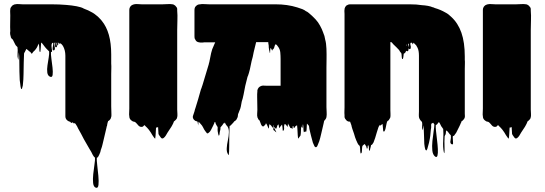

<svg xmlns="http://www.w3.org/2000/svg" viewBox="-20 -592 2649 934"><path d="M521 -75Q521 -66 521.5 -56.5Q522 -47 522 -37Q522 -33 522 -29.5Q522 -26 521 -22Q521 -24 520 -20.5Q519 -17 520 -18Q520 -18 520 -17.5Q520 -17 519 -17Q518 -13 514 -9Q511 -5 506 -3Q506 -1 504 3Q504 5 502 11Q501 13 501 17.5Q501 22 499 23Q499 27 498 29L486 80Q482 96 479 109.5Q476 123 472 133Q472 135 471 135Q470 142 468 148Q466 154 463 160Q461 164 458.5 169Q456 174 451 176Q450 187 453 212Q456 237 458.5 263.5Q461 290 459 307.5Q457 325 446 321Q435 317 433 298.5Q431 280 433.5 255.5Q436 231 439.5 208.5Q443 186 442 175L438 171Q437 170 436 169Q435 168 433 164L432 163Q428 155 424 147Q420 139 415 132L388 85Q381 72 374.5 59Q368 46 360 33Q356 23 349 13Q348 11 346.5 9.5Q345 8 343 6Q343 7 341 9Q340 10 339 8.5Q338 7 337 6L332 3Q329 6 329 6Q326 6 324 3.5Q322 1 321 0L316 -1Q312 -3 309 -5Q298 -13 298 -26V-77Q298 -88 298 -120Q298 -152 298 -189.5Q298 -227 298 -259Q298 -291 298 -302V-321Q298 -348 286 -369Q286 -369 286 -369.5Q286 -370 285 -370Q281 -377 273 -382Q273 -383 272 -383Q273 -382 273 -382Q275 -380 269 -380Q270 -381 270 -382Q270 -383 271 -384Q270 -383 270 -381Q270 -379 268 -380Q266 -380 266 -382Q265 -383 265 -384Q265 -385 264 -385Q263 -385 263 -380V-374Q262 -371 260 -371Q258 -371 258 -375.5Q258 -380 258 -384V-386Q257 -386 257 -385.5Q257 -385 257 -385Q253 -381 256 -372Q259 -363 253 -362Q247 -362 248 -370.5Q249 -379 249 -385Q248 -385 247 -384.5Q246 -384 245 -384Q244 -381 244.5 -377Q245 -373 245 -369Q247 -361 247 -356Q247 -354 246 -350.5Q245 -347 240 -347Q236 -346 236 -353.5Q236 -361 238 -370.5Q240 -380 239 -384Q237 -383 234 -383Q230 -377 230.5 -369Q231 -361 232 -352Q233 -351 233 -348Q233 -347 232.5 -343Q232 -339 232 -339Q232 -339 232 -339Q232 -339 232 -339H228Q227 -328 230 -306.5Q233 -285 235.5 -263Q238 -241 236 -227.5Q234 -214 223 -219Q212 -224 210 -239.5Q208 -255 211 -274.5Q214 -294 217 -312.5Q220 -331 219 -342Q215 -345 212 -349Q209 -352 205.5 -355.5Q202 -359 199 -363Q191 -373 186 -380Q185 -381 184 -382Q183 -383 182 -384Q180 -384 180 -384Q179 -373 178.5 -361.5Q178 -350 176 -339Q176 -338 172 -342Q171 -353 171 -361Q171 -369 168 -380Q165 -373 162 -366Q159 -359 154 -353Q153 -351 151 -349Q150 -348 149.5 -347Q149 -346 147 -345L141 -339Q139 -335 137 -333Q135 -331 133 -331Q131 -333 130.5 -335Q130 -337 128 -338Q127 -340 125 -341Q123 -342 121 -343Q120 -344 118.5 -346Q117 -348 115 -349Q113 -351 108 -354Q107 -353 106.5 -351Q106 -349 105 -347Q103 -345 101 -339Q97 -335 97 -331Q96 -316 95.5 -288Q95 -260 94.5 -231.5Q94 -203 92 -188Q92 -182 91 -176Q90 -170 88 -165Q88 -164 87 -161Q86 -158 84 -159Q82 -161 81.5 -164.5Q81 -168 80 -171Q79 -179 78 -187Q77 -195 76 -202Q75 -217 74.5 -243Q74 -269 74 -295Q74 -321 72 -336Q72 -340 71.5 -334Q71 -328 70.5 -319.5Q70 -311 69.5 -305Q69 -299 68 -303Q64 -317 65.5 -332.5Q67 -348 65 -363L59 -369Q55 -373 54 -376Q54 -377 53.5 -377.5Q53 -378 53 -378Q50 -383 47.5 -389Q45 -395 42 -400Q38 -402 36.5 -404.5Q35 -407 33 -410Q32 -415 31.5 -417.5Q31 -420 30 -422Q28 -432 30 -441Q29 -460 29.5 -479.5Q30 -499 30 -517Q30 -524 29.5 -531.5Q29 -539 30 -546Q30 -551 31 -553Q33 -557 35 -559Q39 -566 47 -569Q51 -571 54 -571Q62 -573 72 -572Q82 -571 90 -571H230Q269 -571 303 -568Q329 -566 353 -561.5Q377 -557 388 -550Q399 -546 409 -541.5Q419 -537 429 -531Q431 -530 434 -528Q437 -526 440 -524Q457 -512 470 -497L475 -491Q498 -463 509.5 -422.5Q521 -382 521 -327V-283Q522 -270 521.5 -258Q521 -246 521 -233Z M842 -59Q842 -49 843 -38Q844 -27 841 -18Q841 -17 840.5 -16.5Q840 -16 840 -15Q839 -15 837 -11L831 -5Q829 -3 827 -2L826 -1Q825 3 823 7Q821 11 819 15Q814 25 807.5 34Q801 43 795 53Q791 60 786.5 67.5Q782 75 775 80Q768 84 763 78Q758 72 755 67Q754 65 753 63.5Q752 62 751 60Q750 52 750 43Q750 34 749 26Q748 26 748 26.5Q748 27 747 27Q746 27 745.5 27.5Q745 28 743 28Q742 29 741 28.5Q740 28 739 29Q738 42 737.5 55.5Q737 69 735 82Q734 83 733 81Q732 79 730 78L721 65Q714 52 704 39Q697 30 687 21Q685 17 682 17Q681 18 679 20Q677 22 675 24Q666 27 659 23Q655 21 652 17Q649 13 645 9L639 3Q636 0 627 -1Q623 -3 622 -4Q609 -12 609 -26Q609 -28 608.5 -30.5Q608 -33 608 -35Q608 -43 608.5 -50Q609 -57 609 -64V-528Q609 -536 609 -544.5Q609 -553 614 -560L620 -566Q625 -569 632 -571Q641 -573 651 -572Q661 -571 669 -571H771Q783 -571 795.5 -572Q808 -573 820 -571Q822 -571 824 -570Q833 -566 838 -558Q842 -554 842 -548.5Q842 -543 842 -540Q844 -518 843 -493.5Q842 -469 842 -446Z M1568 -71Q1568 -59 1569 -46.5Q1570 -34 1568 -22Q1567 -16 1562 -10Q1560 -8 1559 -6Q1558 -6 1558 -5.5Q1558 -5 1557 -5Q1557 -4 1555 5Q1553 14 1551 22.5Q1549 31 1549 31Q1545 47 1541.5 63Q1538 79 1533 95Q1530 104 1525 115Q1523 122 1518 124Q1515 125 1513.5 123Q1512 121 1510 120Q1508 116 1506 111Q1504 106 1502 102Q1497 85 1493 68.5Q1489 52 1485 35Q1484 31 1484 27Q1484 23 1482 19L1474 10Q1474 9 1473 10Q1472 19 1472 28.5Q1472 38 1470 48Q1469 49 1468 48.5Q1467 48 1466 48Q1463 48 1462 49Q1461 49 1459.5 50.5Q1458 52 1458 51Q1456 41 1456 31.5Q1456 22 1454 12Q1452 16 1452.5 23.5Q1453 31 1449 29Q1446 27 1445.5 24Q1445 21 1445 17Q1444 30 1444 42.5Q1444 55 1442 67Q1442 68 1438 72.5Q1434 77 1434 78Q1433 79 1431.5 81Q1430 83 1430 82Q1428 65 1427.5 49Q1427 33 1425 17Q1421 21 1418 21Q1417 22 1416.5 23.5Q1416 25 1414 27Q1411 32 1409 31Q1408 29 1408 24.5Q1408 20 1405 22Q1402 23 1403.5 29Q1405 35 1402 34Q1398 32 1398.5 31.5Q1399 31 1394 31Q1393 32 1390 26Q1388 22 1386 18Q1384 14 1381 10Q1382 10 1383 11Q1384 12 1383 11L1381 9H1380L1381 10Q1380 14 1380 18Q1380 22 1378 25Q1377 26 1376.5 23Q1376 20 1374 19Q1373 17 1370.5 14.5Q1368 12 1366 11Q1365 12 1364 13Q1363 14 1363 16Q1361 23 1362 31Q1363 39 1358 44Q1355 47 1355 38.5Q1355 30 1354 26Q1353 23 1353 20Q1353 17 1352 14Q1349 17 1346.5 20.5Q1344 24 1342 26Q1341 27 1340 29.5Q1339 32 1338 31Q1337 26 1336.5 21.5Q1336 17 1335 13Q1332 16 1330 17L1327 26Q1326 28 1325 31.5Q1324 35 1322 34Q1311 23 1312 26.5Q1313 30 1318 38.5Q1323 47 1324 50.5Q1325 54 1314 43Q1308 41 1310 32.5Q1312 24 1310 17Q1310 17 1310 16.5Q1310 16 1309 16Q1309 19 1309 22.5Q1309 26 1307 29Q1306 30 1305 27.5Q1304 25 1303 24Q1301 23 1299 19Q1294 14 1291 12Q1289 17 1289 22.5Q1289 28 1287 33Q1286 34 1285 30.5Q1284 27 1283 25Q1283 24 1279 16Q1275 8 1274 8Q1273 8 1272.5 10.5Q1272 13 1270 15Q1267 19 1263 22Q1259 25 1254 20Q1250 15 1248 8Q1246 1 1243 -5Q1242 -6 1241 -7.5Q1240 -9 1238 -10Q1236 -12 1234 -18Q1233 -18 1233 -18.5Q1233 -19 1233 -19Q1230 -29 1231 -38.5Q1232 -48 1232 -58Q1232 -74 1231.5 -89Q1231 -104 1231 -120Q1231 -126 1231 -133.5Q1231 -141 1232 -148V-153Q1236 -169 1251 -174Q1256 -176 1262.5 -175.5Q1269 -175 1275 -175H1345V-305Q1345 -321 1343.5 -337Q1342 -353 1332 -366Q1330 -368 1330 -368Q1329 -371 1326 -373.5Q1323 -376 1321 -377Q1317 -373 1316 -368Q1315 -363 1313 -358Q1310 -352 1306 -351Q1306 -348 1305 -347Q1305 -346 1303.5 -347Q1302 -348 1302 -349Q1301 -351 1301 -352Q1301 -353 1300 -354Q1299 -356 1297 -358Q1297 -359 1296.5 -359Q1296 -359 1296 -359Q1295 -354 1294.5 -349Q1294 -344 1294 -339Q1294 -335 1293 -334Q1292 -334 1292 -338L1289 -350Q1288 -355 1287.5 -360.5Q1287 -366 1287 -372Q1286 -376 1285.5 -379.5Q1285 -383 1285 -387H1226L1214 -338Q1212 -327 1209.5 -315.5Q1207 -304 1204 -295Q1200 -273 1195.5 -254.5Q1191 -236 1187 -225L1184 -218L1173 -174Q1169 -153 1165 -132.5Q1161 -112 1156 -98Q1154 -85 1151.5 -73.5Q1149 -62 1145 -54Q1144 -53 1144 -51.5Q1144 -50 1143 -49Q1142 -46 1141 -43.5Q1140 -41 1139 -39Q1139 -37 1138 -36Q1137 -32 1137 -28Q1137 -24 1135 -20Q1134 -17 1130 -10Q1130 -10 1125 -5Q1125 -5 1124.5 -5Q1124 -5 1124 -4Q1123 -4 1120 -2Q1117 3 1106 14L1101 19Q1097 21 1097 21Q1096 36 1095.5 63.5Q1095 91 1095 119Q1095 147 1093 162Q1093 163 1091 161Q1089 159 1089 158Q1082 147 1083 129Q1084 111 1088.5 90.5Q1093 70 1093.5 51.5Q1094 33 1085 21Q1082 19 1080.5 16Q1079 13 1077 11Q1077 9 1075.5 7.5Q1074 6 1075 7V6Q1075 5 1074.5 4.5Q1074 4 1074 4Q1070 7 1073 6.5Q1076 6 1069 8Q1068 9 1066 9Q1066 11 1065 12Q1064 13 1063 15Q1062 17 1060 19Q1054 26 1053 27Q1052 28 1052.5 32Q1053 36 1049 51Q1048 55 1048 60Q1048 65 1045 68Q1044 69 1043 65Q1042 61 1041 58Q1038 43 1038.5 37.5Q1039 32 1039 28.5Q1039 25 1033 17Q1032 16 1032 15Q1032 14 1031 13Q1030 12 1030 11Q1030 10 1029 9Q1029 7 1028 5Q1028 2 1026 1Q1024 1 1023.5 3.5Q1023 6 1022 8Q1020 11 1018 17Q1014 24 1010.5 32Q1007 40 1002 47Q1001 48 999.5 50Q998 52 996 53Q992 57 990 57Q986 57 984 53Q982 49 980 48Q973 39 967 26Q965 22 962.5 18.5Q960 15 957 12Q956 10 949 3L946 0Q943 22 944 22Q945 22 941 0Q940 -1 938 -1.5Q936 -2 934 -3Q931 -3 929 -5Q922 -9 919 -17Q918 -19 918 -22V-23Q918 -27 919.5 -30.5Q921 -34 922 -38Q924 -44 926 -50Q928 -56 929 -62Q930 -63 930 -64Q937 -86 943.5 -108Q950 -130 956 -152Q958 -160 960 -163Q961 -168 962.5 -171Q964 -174 965 -178L996 -281Q996 -283 996.5 -285Q997 -287 998 -289Q1002 -312 1007 -333.5Q1012 -355 1019 -368Q1021 -373 1023 -377.5Q1025 -382 1027 -386H981Q977 -386 973 -386Q969 -386 965 -385H955Q952 -386 949 -386Q946 -386 944 -387Q934 -390 931 -398Q927 -403 926.5 -407.5Q926 -412 926 -416V-544Q926 -549 927 -552Q929 -558 931 -560Q933 -562 933 -562Q941 -571 953 -571Q961 -573 974 -572Q987 -571 997 -571H1321Q1378 -571 1426 -556Q1440 -552 1451 -547.5Q1462 -543 1469 -537Q1473 -536 1476 -533.5Q1479 -531 1482 -529Q1486 -525 1490 -522Q1494 -519 1498 -515Q1507 -507 1515 -498Q1528 -484 1537 -467Q1546 -451 1552 -434Q1552 -433 1552.5 -432.5Q1553 -432 1553 -431Q1559 -419 1562 -399Q1567 -382 1568 -355Q1569 -328 1568.5 -302.5Q1568 -277 1568 -263Z M2100 16Q2099 25 2101 45Q2103 65 2106 89Q2109 113 2110 133.5Q2111 154 2108 165Q2105 176 2096 169Q2085 160 2083 139.5Q2081 119 2083.5 94Q2086 69 2089.5 46.5Q2093 24 2093 13L2087 5Q2083 7 2080 9Q2079 9 2078 10Q2077 17 2077.5 23.5Q2078 30 2076 37Q2074 59 2073 69Q2072 79 2067 102L2061 124Q2060 128 2059 131.5Q2058 135 2056 138Q2056 139 2054.5 139.5Q2053 140 2052 139Q2048 136 2046 122.5Q2044 109 2044 108Q2043 86 2042.5 63.5Q2042 41 2040 19Q2040 16 2039 22.5Q2038 29 2037.5 36Q2037 43 2036 40Q2032 31 2033.5 21Q2035 11 2033 2Q2032 0 2030 -2Q2028 -4 2026 -6Q2024 -8 2022 -12L2019 -18Q2017 -26 2017.5 -34.5Q2018 -43 2018 -50V-321Q2018 -346 2011 -360Q2011 -361 2008 -365Q2007 -369 2003 -373L1992 -384H1991Q1991 -384 1991 -383Q1991 -382 1990 -381Q1990 -376 1988 -377Q1986 -377 1986 -380Q1986 -383 1984 -384Q1984 -384 1979 -384Q1978 -384 1977 -383Q1975 -378 1977 -372Q1978 -368 1978.5 -365Q1979 -362 1978 -358Q1978 -357 1977 -356Q1977 -353 1973 -353Q1970 -353 1968 -356Q1968 -356 1967 -358Q1968 -355 1967 -351Q1967 -349 1966 -345.5Q1965 -342 1960 -343Q1958 -343 1957 -344Q1957 -344 1956.5 -344.5Q1956 -345 1956 -346Q1954 -342 1954 -341Q1951 -333 1944 -331Q1943 -325 1942.5 -318.5Q1942 -312 1940 -306Q1940 -305 1938 -305Q1936 -305 1936 -306Q1934 -313 1934 -320Q1934 -327 1932 -334L1928 -338Q1928 -339 1926 -341Q1926 -341 1926 -341.5Q1926 -342 1925 -342Q1924 -344 1923 -346Q1922 -348 1921 -349Q1916 -355 1909 -361.5Q1902 -368 1893 -377Q1892 -378 1888 -383Q1884 -388 1885 -387Q1884 -386 1883 -386Q1876 -388 1878 -391Q1880 -394 1884.5 -396Q1889 -398 1889.5 -396.5Q1890 -395 1880 -388H1879V-55Q1879 -52 1879.5 -41Q1880 -30 1879 -22Q1877 -16 1875 -14Q1875 -14 1871 -7Q1870 -6 1869 -6Q1866 -3 1864 -2Q1861 5 1859.5 14Q1858 23 1856 31Q1855 34 1854.5 37Q1854 40 1852 43Q1850 48 1848 48Q1844 48 1844 43Q1843 35 1842.5 26.5Q1842 18 1841 11L1832 17Q1829 20 1828 20Q1827 18 1827 15L1821 27Q1817 39 1813 52Q1809 65 1805 79Q1802 89 1797 101Q1795 105 1793 107Q1791 111 1789 112Q1785 114 1785 114Q1784 118 1783.5 122Q1783 126 1781 131Q1780 133 1779.5 138.5Q1779 144 1777 141Q1774 136 1774.5 129.5Q1775 123 1773 118Q1773 116 1771.5 115Q1770 114 1770 115Q1768 119 1768.5 124Q1769 129 1766 131Q1764 132 1763.5 127.5Q1763 123 1762 121L1757 113Q1756 112 1755.5 110.5Q1755 109 1753 109Q1753 109 1752.5 109Q1752 109 1752 110Q1750 111 1748 113Q1746 115 1744 117Q1743 117 1743 117.5Q1743 118 1743 118Q1741 126 1741 135Q1741 144 1739 152Q1738 153 1736 154Q1734 155 1734 154Q1732 145 1732 136Q1732 127 1730 118Q1727 116 1724 112L1723 111L1718 102Q1718 101 1717.5 100.5Q1717 100 1717 99L1714 93Q1707 77 1702 58L1694 35Q1693 33 1692.5 30Q1692 27 1691 25Q1690 18 1687.5 12Q1685 6 1683 0L1674 -1L1668 -4L1664 -8Q1657 -15 1656 -23V-32Q1655 -42 1655.5 -52Q1656 -62 1656 -70V-524Q1656 -529 1655.5 -534.5Q1655 -540 1656 -545Q1656 -550 1657 -552Q1659 -558 1661 -560Q1664 -566 1673 -569Q1675 -570 1677.5 -570.5Q1680 -571 1684 -571H1917Q1938 -571 1973 -571Q2008 -571 2031 -567Q2048 -566 2061.5 -563.5Q2075 -561 2084 -557Q2090 -556 2095 -553Q2109 -549 2122 -543.5Q2135 -538 2147 -531Q2155 -527 2162 -521.5Q2169 -516 2175 -510Q2208 -480 2224.5 -433Q2241 -386 2241 -317V-301Q2242 -293 2241.5 -280.5Q2241 -268 2241 -257V-39Q2241 -34 2241.5 -28.5Q2242 -23 2240 -18Q2240 -17 2239.5 -17Q2239 -17 2239 -16Q2238 -13 2231 -6L2230 -5Q2228 -3 2226 -3Q2226 -2 2225.5 -2Q2225 -2 2225 -1Q2224 0 2224 2Q2224 4 2222 6Q2221 10 2218.5 14.5Q2216 19 2214 24L2199 54Q2195 60 2193 62Q2189 70 2183 70Q2182 76 2183 86.5Q2184 97 2184 104.5Q2184 112 2178 110Q2168 106 2171.5 91.5Q2175 77 2173 66Q2169 63 2167 60Q2165 58 2164 56Q2162 54 2161 52L2155 45Q2155 45 2154.5 45Q2154 45 2154 44Q2153 44 2152.5 43.5Q2152 43 2151 43Q2149 47 2149 52.5Q2149 58 2147 63Q2146 65 2144.5 67Q2143 69 2143 71Q2142 80 2142 96.5Q2142 113 2142.5 128Q2143 143 2142 150Q2141 157 2139 148Q2134 125 2136 91Q2138 57 2136 35Q2132 31 2131 28Q2126 23 2123 15L2120 9Q2115 2 2115.5 1Q2116 0 2116 1Q2115 3 2113 4Q2113 4 2111.5 6Q2110 8 2109 9Q2109 10 2108 10Q2108 11 2106.5 12.5Q2105 14 2105 14H2104Q2102 16 2100 16ZM1966 -368Q1967 -363 1967 -362Q1967 -368 1968 -372Q1969 -376 1969 -380Q1965 -378 1965 -378Q1965 -376 1965 -373Q1965 -370 1966 -368ZM1957 -367Q1960 -375 1958.5 -375Q1957 -375 1957 -375Z M2562 -59Q2562 -49 2563 -38Q2564 -27 2561 -18Q2561 -17 2560.5 -16.5Q2560 -16 2560 -15Q2559 -15 2557 -11L2551 -5Q2549 -3 2547 -2L2546 -1Q2545 3 2543 7Q2541 11 2539 15Q2534 25 2527.5 34Q2521 43 2515 53Q2511 60 2506.5 67.5Q2502 75 2495 80Q2488 84 2483 78Q2478 72 2475 67Q2474 65 2473 63.5Q2472 62 2471 60Q2470 52 2470 43Q2470 34 2469 26Q2468 26 2468 26.5Q2468 27 2467 27Q2466 27 2465.5 27.5Q2465 28 2463 28Q2462 29 2461 28.5Q2460 28 2459 29Q2458 42 2457.5 55.5Q2457 69 2455 82Q2454 83 2453 81Q2452 79 2450 78L2441 65Q2434 52 2424 39Q2417 30 2407 21Q2405 17 2402 17Q2401 18 2399 20Q2397 22 2395 24Q2386 27 2379 23Q2375 21 2372 17Q2369 13 2365 9L2359 3Q2356 0 2347 -1Q2343 -3 2342 -4Q2329 -12 2329 -26Q2329 -28 2328.5 -30.5Q2328 -33 2328 -35Q2328 -43 2328.5 -50Q2329 -57 2329 -64V-528Q2329 -536 2329 -544.5Q2329 -553 2334 -560L2340 -566Q2345 -569 2352 -571Q2361 -573 2371 -572Q2381 -571 2389 -571H2491Q2503 -571 2515.5 -572Q2528 -573 2540 -571Q2542 -571 2544 -570Q2553 -566 2558 -558Q2562 -554 2562 -548.5Q2562 -543 2562 -540Q2564 -518 2563 -493.5Q2562 -469 2562 -446Z"/></svg>

Font: Rubik Wet Paint
Style: Regular
Weight: 400
Designer: Hubert and Fischer, NaN
Foundry: Hubert and Fischer, NaN
Version: Version 2.200